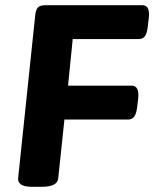

<svg xmlns="http://www.w3.org/2000/svg" viewBox="-20 -720 596 742"><path d="M106 2Q75 2 62 -6.5Q49 -15 50 -31L116 -660Q118 -681 126 -690.5Q134 -700 157 -700H530Q561 -700 555 -650L551 -617Q548 -591 540 -580Q532 -569 516 -569H261L243 -389H489Q519 -389 514 -339L510 -306Q507 -280 498.5 -269Q490 -258 475 -258H229L205 -31Q202 2 141 2Z"/></svg>

Font: Asap Semi Expanded Semi Expanded Regular
Style: Bold Italic
Weight: 700
Width: 6
Italic angle: -6°
Designer: Pablo Cosgaya
Foundry: Omnibus-Type
Version: Version 3.001; ttfautohint (v1.8.4.7-5d5b)